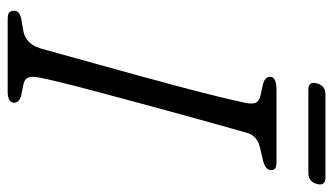

<svg xmlns="http://www.w3.org/2000/svg" viewBox="-204 -664 868 500"><g transform="rotate(90 230.0 -414.0)"><path d="M182 -82.5Q178 -63 182.2 -53Q186.5 -43 202 -40.5L227.5 -35.5Q247.5 -30.5 247.5 -16.5Q247.5 -8.5 239.8 -4.2Q232 0 220.5 0H30.5Q17 0 12.5 -4Q8 -8 8 -15.5Q6.5 -31 30 -35.5L59.5 -40.5Q93 -46 105.5 -83.5Q110.5 -102 121.8 -142Q133 -182 147.5 -234.5Q162 -287 177.8 -344.2Q193.5 -401.5 207.8 -455.5Q222 -509.5 232.5 -552.2Q243 -595 247.5 -618Q251.5 -636 247.8 -645.5Q244 -655 228 -658.5L200.5 -664.5Q180 -669.5 180 -683.5Q180 -700 214 -700H401.5Q414 -700 418.5 -696.5Q423 -693 423 -686Q423 -671 398 -665L366.5 -657.5Q334 -651 326 -623.5Q319 -598.5 306.2 -553Q293.5 -507.5 278 -451.5Q262.5 -395.5 246.8 -336.8Q231 -278 217 -225.5Q203 -173 193.8 -135Q184.5 -97 182 -82.5ZM197 -805Q203 -827.5 225.5 -827.5H442.5Q465 -827.5 459 -805Q453 -783 430.5 -783H213.5Q191 -783 197 -805Z"/></g></svg>

Font: Fraunces 9pt Soft Light
Style: Italic
Weight: 300
Italic angle: -16°
Version: Version 1.000;[0bf87f6ff]